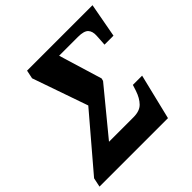

<svg xmlns="http://www.w3.org/2000/svg" viewBox="-223 -871 1029 1029"><g transform="rotate(-45 291.5 -357.0)"><path d="M-39 0 -28 -52 226 -350 116 -666 126 -714H622L586 -519H518L522 -582Q524 -615 508 -632Q492 -649 447 -649H304L379 -402L375 -387L167 -134H353Q400 -134 424 -158.5Q448 -183 462 -225L473 -259H543L480 0Z"/></g></svg>

Font: Noto Serif Condensed ExtraBold
Style: Italic
Weight: 800
Width: 3
Italic angle: -12°
Designer: Monotype Design Team
Foundry: Monotype Imaging Inc.
Version: Version 2.014; ttfautohint (v1.8.4.7-5d5b)